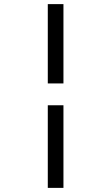

<svg xmlns="http://www.w3.org/2000/svg" viewBox="-20 -778 540 932"><path d="M212 134V-267H288V134ZM212 -758H288V-373H212Z"/></svg>

Font: D2Coding ligature
Style: Regular
Weight: 400
Monospace: yes
Designer: Yong-Rak Park; Jeong-Hwan Yoon; Sang-Min Lee;
Foundry: NHN Corporation
Version: Version 1.3.2; Build 20180524